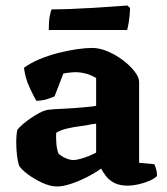

<svg xmlns="http://www.w3.org/2000/svg" viewBox="-20 -674 606 697"><path d="M187 3Q163 3 134.5 -10Q106 -23 82 -40.5Q58 -58 49 -73Q44 -89 41.5 -112Q39 -135 39 -156Q39 -171 40 -183Q41 -195 43 -203Q51 -213 64 -224Q77 -235 92.5 -245.5Q108 -256 122 -263.5Q136 -271 144 -273Q153 -276 176 -277.5Q199 -279 222 -280Q239 -281 254.5 -282Q270 -283 284.5 -284.5Q299 -286 310 -287Q321 -288 329 -290V-391Q308 -403 289.5 -407.5Q271 -412 257 -412Q248 -412 233 -410.5Q218 -409 210 -407L178 -324Q171 -321 154 -315Q137 -309 112 -308Q103 -323 87.5 -356Q72 -389 67 -428Q92 -446 124.5 -459.5Q157 -473 192.5 -482Q228 -491 260 -495.5Q292 -500 314 -500Q342 -500 372 -487Q402 -474 427.5 -454.5Q453 -435 469 -414Q485 -393 485 -377V-83L540 -78Q543 -72 546.5 -61Q550 -50 550 -35Q540 -25 521 -17Q502 -9 481 -4.5Q460 0 445 0Q414 0 395 -10Q376 -20 365 -34.5Q354 -49 347 -62Q325 -46 295.5 -31Q266 -16 237 -6.5Q208 3 187 3ZM246 -93Q256 -93 271 -97Q286 -101 302 -107.5Q318 -114 329 -120V-225Q316 -224 302.5 -221Q289 -218 272 -216Q247 -213 223.5 -207.5Q200 -202 184 -192Q183 -176 184.5 -154.5Q186 -133 192 -117Q202 -107 218 -100Q234 -93 246 -93ZM157 -565Q157 -597 160.6 -616Q164.2 -635 167.8 -640Q197.5 -640 237.6 -641.5Q277.6 -643 319 -645.5Q360.4 -648 393.7 -650.5Q427 -653 442.3 -654L452.2 -645Q451.3 -617 447.7 -595Q444.1 -573 441.4 -565Z"/></svg>

Font: Texturina Medium 12pt ExtraBold
Style: Regular
Weight: 800
Version: Version 1.002